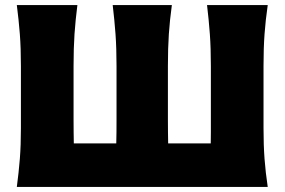

<svg xmlns="http://www.w3.org/2000/svg" viewBox="-20 -733 1116 753"><path d="M46 0Q53.5 -56.5 57.8 -109.8Q62 -163 62 -230.5V-474Q62 -544.5 57.8 -599.5Q53.5 -654.5 46 -713H283.5Q276 -654.5 272.2 -599.5Q268.5 -544.5 268.5 -474V-264Q268.5 -238.5 268.8 -215.2Q269 -192 269.5 -170.5H436Q436.5 -192 436.8 -215.2Q437 -238.5 437 -264V-474Q437 -544.5 433 -599.5Q429 -654.5 422 -713H654Q646 -654.5 642.2 -599.5Q638.5 -544.5 638.5 -474V-264Q638.5 -238.5 638.8 -215.2Q639 -192 639.5 -170.5H806.5Q807 -192 807 -215.2Q807 -238.5 807 -264V-474Q807 -544.5 803 -599.5Q799 -654.5 792 -713H1030Q1021.5 -654.5 1017.5 -599.5Q1013.5 -544.5 1013.5 -474V-230.5Q1013.5 -163 1017.5 -109.8Q1021.5 -56.5 1030 0Z"/></svg>

Font: Commissioner Flair ExtraBold
Style: Regular
Weight: 800
Designer: Kostas Bartsokas
Foundry: Kostas Bartsokas
Version: Version 1.000; ttfautohint (v1.8.3)